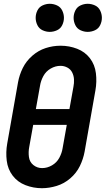

<svg xmlns="http://www.w3.org/2000/svg" viewBox="-20 -984 557 1012"><path d="M242 -816Q223 -816 204.5 -824.5Q186 -833 177 -851.5Q168 -870 168 -890Q168 -910 177 -928.5Q186 -947 204.5 -955.5Q223 -964 242 -964Q262 -964 280.5 -955.5Q299 -947 308 -928.5Q317 -910 317 -890Q317 -870 308 -851.5Q299 -833 280.5 -824.5Q262 -816 242 -816ZM442 -816Q423 -816 404.5 -824.5Q386 -833 377 -851.5Q368 -870 368 -890Q368 -910 377 -928.5Q386 -947 404.5 -955.5Q423 -964 442 -964Q462 -964 480.5 -955.5Q499 -947 508 -928.5Q517 -910 517 -890Q517 -870 508 -851.5Q499 -833 480.5 -824.5Q462 -816 442 -816ZM201 8Q156 8 114.5 -8Q73 -24 47 -58Q21 -92 15.5 -137Q10 -182 18 -227L75 -550Q82 -589 100 -625.5Q118 -662 150 -690Q182 -718 220.5 -730.5Q259 -743 299 -743H300Q345 -743 386.5 -727Q428 -711 454 -677Q480 -643 485.5 -598Q491 -553 483 -508L426 -185Q419 -146 401 -109Q383 -72 350.5 -44Q318 -16 278.5 -4Q239 8 201 8ZM202 -98Q229 -98 254 -112.5Q279 -127 292.5 -152Q306 -177 310 -203L332 -326H155L134 -209Q129 -183 132.5 -156.5Q136 -130 156 -114Q176 -98 202 -98ZM169 -409H346L367 -526Q371 -546 370 -565.5Q369 -585 360.5 -602Q352 -619 335 -628Q318 -637 299 -637Q272 -637 247 -622.5Q222 -608 208.5 -583Q195 -558 191 -532Z"/></svg>

Font: Iosevka SS08
Style: Bold Italic
Weight: 700
Italic angle: -10°
Monospace: yes
Designer: Belleve Invis
Foundry: Belleve Invis
Version: 2.1.0; ttfautohint (v1.8.2)